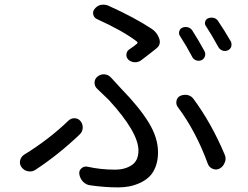

<svg xmlns="http://www.w3.org/2000/svg" viewBox="-20 -772 1064 824"><path d="M752 -618.2Q746.1 -627 749.5 -638.2Q752.9 -649.4 762.7 -653.3Q774.4 -658.2 786.6 -654.8Q798.8 -651.4 805.7 -640.6Q833 -597.7 857.4 -552.7Q863.3 -542 859.4 -530.3Q855.5 -518.6 844.7 -513.7Q833 -508.8 821.3 -513.2Q809.6 -517.6 804.7 -528.3Q781.2 -573.2 752 -618.2ZM864.3 -659.2Q857.4 -668 860.4 -678.7Q863.3 -689.5 873 -693.4Q884.8 -698.2 897 -695.3Q909.2 -692.4 916 -681.6Q943.4 -641.6 970.7 -593.8Q973.6 -587.9 973.6 -581.1Q973.6 -577.1 972.7 -572.3Q968.8 -560.5 957 -555.7Q946.3 -550.8 934.6 -555.2Q922.9 -559.6 917 -570.3Q888.7 -622.1 864.3 -659.2ZM585 -512.7Q572.3 -503.9 557.1 -504.9Q542 -505.9 531.2 -515.6Q521.5 -525.4 522.5 -538.6Q523.4 -551.8 534.2 -559.6Q553.7 -572.3 567.4 -584Q573.2 -588.9 567.4 -593.8Q507.8 -639.6 397.5 -689.5Q383.8 -695.3 380.4 -709Q377 -722.7 385.7 -733.4Q396.5 -747.1 412.1 -751Q418.9 -752 424.8 -752Q434.6 -752 444.3 -748Q558.6 -696.3 630.9 -648.4Q653.3 -633.8 663.1 -607.4Q666 -598.6 666 -591.8Q666 -575.2 650.4 -563.5Q620.1 -539.1 585 -512.7ZM368.2 23.4Q349.6 21.5 336.4 7.8Q323.2 -5.9 320.3 -25.4Q318.4 -40 329.6 -49.8Q340.8 -59.6 355.5 -56.6Q411.1 -43.9 474.6 -43.9Q515.6 -43.9 544.9 -63Q574.2 -82 574.2 -126Q574.2 -204.1 447.3 -342.8Q424.8 -365.2 397.5 -390.6Q385.7 -401.4 385.7 -417Q385.7 -432.6 397.9 -442.9Q410.2 -453.1 424.8 -453.1Q426.8 -453.1 427.7 -453.1Q444.3 -452.1 456.1 -439.5Q474.6 -419.9 500 -391.6Q578.1 -311.5 618.2 -246.1Q658.2 -180.7 658.2 -118.2Q658.2 -83 647.5 -55.7Q636.7 -28.3 619.1 -12.2Q601.6 3.9 578.1 14.2Q554.7 24.4 532.7 28.3Q510.7 32.2 487.3 32.2Q428.7 32.2 368.2 23.4ZM944.3 -108.4Q948.2 -99.6 948.2 -90.8Q948.2 -83 944.3 -74.2Q938.5 -57.6 922.9 -48.8Q908.2 -41 893.1 -47.4Q877.9 -53.7 872.1 -68.4Q821.3 -208 743.2 -312.5Q734.4 -324.2 737.3 -338.9Q740.2 -353.5 752.9 -360.4Q763.7 -365.2 774.4 -365.2Q779.3 -365.2 784.2 -364.3Q799.8 -361.3 809.6 -348.6Q887.7 -243.2 944.3 -108.4ZM274.4 -254.9Q285.2 -264.6 298.8 -264.6Q299.8 -264.6 300.8 -264.6Q316.4 -263.7 325.7 -252Q335 -240.2 335 -225.6Q335 -207 322.3 -195.3Q231.4 -108.4 131.8 -43Q121.1 -36.1 108.4 -36.1Q104.5 -36.1 99.6 -37.1Q83 -40 72.3 -54.7Q65.4 -64.5 65.4 -75.2Q65.4 -80.1 66.4 -84Q70.3 -99.6 84 -108.4Q190.4 -173.8 274.4 -254.9Z"/></svg>

Font: Gen Jyuu Gothic P Regular
Style: Regular
Weight: 400
Designer: [Source Han Sans]
Ryoko NISHIZUKA  (kana & ideographs); Paul D. Hunt (Latin, Greek & Cyrillic); Wenlong ZHANG  (bopomofo
Version: Version 1.002.20150607